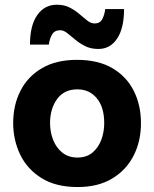

<svg xmlns="http://www.w3.org/2000/svg" viewBox="-20 -760 638 794"><path d="M301 13.5Q210.5 13.5 151.2 -23.8Q92 -61 63.2 -121.2Q34.5 -181.5 34.5 -251Q34.5 -325.5 64.8 -384.8Q95 -444 153.8 -478.2Q212.5 -512.5 298 -512.5Q386.5 -512.5 445.2 -477.8Q504 -443 533.5 -383.8Q563 -324.5 563 -251Q563 -175.5 532.2 -115.8Q501.5 -56 443.2 -21.2Q385 13.5 301 13.5ZM300.5 -108.5Q338 -108.5 362.2 -128.8Q386.5 -149 398.8 -181.5Q411 -214 411 -251Q411 -316.5 380.5 -353.5Q350 -390.5 300 -390.5Q245 -390.5 216 -350.2Q187 -310 187 -251Q187 -214 199.8 -181.5Q212.5 -149 237.8 -128.8Q263 -108.5 300.5 -108.5ZM387 -557.5Q355.5 -557.5 332.2 -569.2Q309 -581 291 -596.2Q273 -611.5 258 -623.2Q243 -635 229 -635Q205.5 -635 195.2 -617.2Q185 -599.5 182 -575.5H104Q104 -655 134.2 -697.8Q164.5 -740.5 215 -740.5Q245.5 -740.5 268.2 -728.8Q291 -717 308.5 -701.8Q326 -686.5 341 -674.8Q356 -663 371 -663Q393.5 -663 403 -681Q412.5 -699 415 -722.5H493Q493 -643 464.2 -600.2Q435.5 -557.5 387 -557.5Z"/></svg>

Font: Commissioner
Style: Bold
Weight: 700
Designer: Kostas Bartsokas
Foundry: Kostas Bartsokas
Version: Version 1.000; ttfautohint (v1.8.3)